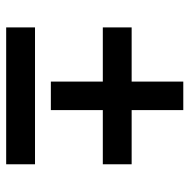

<svg xmlns="http://www.w3.org/2000/svg" viewBox="-16 -582 599 606"><g transform="rotate(90 283.0 -279.5)"><path d="M499 -396V-305H328V-141H238V-305H67V-396H238V-559H328V-396ZM67 0V-91H499V0Z"/></g></svg>

Font: CST
Style: Medium
Weight: 500
Version: Version 1.00